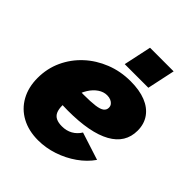

<svg xmlns="http://www.w3.org/2000/svg" viewBox="-206 -847 977 977"><g transform="rotate(45 283.0 -358.0)"><path d="M233 10Q165 10 114 -17.5Q63 -45 35 -95.5Q7 -146 7 -213Q7 -281 34 -339.5Q61 -398 108.5 -442Q156 -486 219 -511Q282 -536 354 -536Q418 -536 463 -518Q508 -500 532.5 -465.5Q557 -431 557 -383Q557 -295 475 -249.5Q393 -204 234 -204Q202 -204 166.5 -205.5Q131 -207 96 -211L120 -324Q146 -321 174 -319.5Q202 -318 233 -318Q284 -318 314.5 -322Q345 -326 358 -336Q371 -346 371 -362Q371 -374 364.5 -382.5Q358 -391 346.5 -396Q335 -401 320 -401Q295 -401 272 -385.5Q249 -370 232 -343Q215 -316 205 -280Q195 -244 195 -203Q195 -176 202.5 -159Q210 -142 226.5 -134Q243 -126 269 -126Q301 -126 326 -140Q351 -154 367 -180L516 -132Q487 -90 441.5 -58Q396 -26 342 -8Q288 10 233 10ZM271 -576 303 -726H473L441 -576Z"/></g></svg>

Font: Raleway Thin Black
Style: Italic
Weight: 900
Italic angle: -12°
Version: Version 4.026